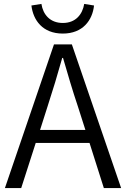

<svg xmlns="http://www.w3.org/2000/svg" viewBox="-20 -958 642 978"><path d="M300 -787C402 -787 451 -855 459 -930L409 -938C400 -885 366 -841 300 -841C234 -841 199 -885 191 -938L140 -930C149 -855 197 -787 300 -787ZM5 0H88L162 -230H436L509 0H597L346 -732H255ZM184 -296 222 -415C249 -498 273 -577 297 -663H301C326 -577 349 -498 377 -415L415 -296Z"/></svg>

Font: ChiuKong Gothic CL Normal
Style: Regular
Weight: 350
Designer: Ryoko NISHIZUKA 西塚涼子 (kana, bopomofo & ideographs); Paul D. Hunt (Latin, Greek & Cyrillic); Sandoll Communications 산돌커뮤니
Foundry: Adobe
Version: Version 1.300